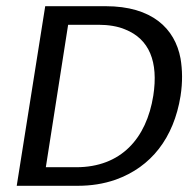

<svg xmlns="http://www.w3.org/2000/svg" viewBox="-20 -600 608 620"><path d="M34 0H229C274 0 314 -6 354 -20C468 -61 541 -154 563 -290C570 -335 569 -375 563 -411C545 -508 471 -580 321 -580H126ZM128 -60 200 -520H298C330 -520 361 -515 384 -505C462 -474 492 -401 475 -291C453 -153 371 -60 226 -60Z"/></svg>

Font: Charger Sport
Style: DfBdExtObl
Weight: 400
Designer: Jasper
Foundry: Cannot Into Space Fonts
Version: Version 1.1